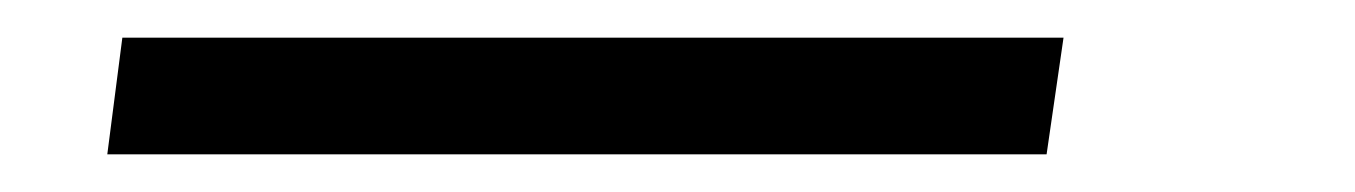

<svg xmlns="http://www.w3.org/2000/svg" viewBox="-20 45 720 102"><path d="M545 65 536 127H37L45 65Z"/></svg>

Font: Chivo Black Italic
Style: Regular
Weight: 900
Italic angle: -8.05°
Designer: Hector Gatti
Foundry: Omnibus-Type
Version: Version 1.007